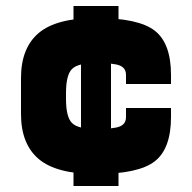

<svg xmlns="http://www.w3.org/2000/svg" viewBox="-20 -570 640 640"><path d="M225 50H375V-40L350 -86V-405L375 -455V-550H225V-455L250 -390V-90L225 -40ZM550 -180V-210H400V-180Q400 -157 379.5 -148.5Q359 -140 300 -140Q240 -140 220 -160Q200 -180 200 -240V-250H50V-190Q50 -90 109 -40Q168 10 300 10Q441 10 495.5 -32Q550 -74 550 -180ZM550 -320Q550 -426 495.5 -468Q441 -510 300 -510Q168 -510 109 -460Q50 -410 50 -310V-250H200V-260Q200 -320 220 -340Q240 -360 300 -360Q359 -360 379.5 -351.5Q400 -343 400 -320V-290H550Z"/></svg>

Font: Millimetre
Style: Bold
Weight: 800
Designer: Jérémy Landes
Version: Version 1.0